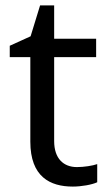

<svg xmlns="http://www.w3.org/2000/svg" viewBox="-20 -679 401 709"><path d="M264 -62C215 -62 180 -93 180 -158V-468H335V-536H180V-659H128L93 -545L16 -510V-468H92V-156C92 -26 165 10 249 10C281 10 320 3 339 -6V-73C322 -67 290 -62 264 -62Z"/></svg>

Font: Noto Sans Hebrew Droid Medium
Style: Regular
Weight: 500
Designer: Monotype Design Team
Foundry: Monotype Imaging Inc.
Version: Version 1.100